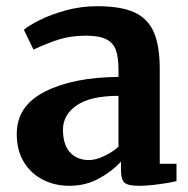

<svg xmlns="http://www.w3.org/2000/svg" viewBox="-20 -588 606 619"><path d="M362 -340V-363Q362 -404 353.5 -427Q345 -450 322.5 -461.5Q300 -473 257 -473Q208 -473 169 -460.5Q130 -448 88 -428L57 -492Q72 -505 107.5 -523Q143 -541 192 -554.5Q241 -568 293 -568Q370 -568 413.5 -548Q457 -528 476 -484Q495 -440 495 -366V-60H549V-4Q529 1 492 6Q455 11 427 11Q393 11 381.5 1Q370 -9 370 -40V-67Q343 -37 300 -13Q257 11 203 11Q157 11 118.5 -8.5Q80 -28 57 -65.5Q34 -103 34 -156Q34 -247 125.5 -293Q217 -339 362 -340ZM362 -115V-279Q272 -279 227.5 -248.5Q183 -218 183 -170Q183 -122 205.5 -97Q228 -72 267 -72Q288 -72 315 -84.5Q342 -97 362 -115Z"/></svg>

Font: Koeln Type Serif
Style: Bold
Weight: 700
Designer: Eben Sorkin
Foundry: Eben Sorkin
Version: Version 2.002